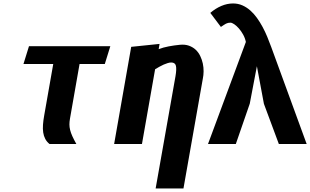

<svg xmlns="http://www.w3.org/2000/svg" viewBox="-20 -810 1745 1080"><path d="M427.5 -450 373.5 -142Q370.5 -125 370.5 -110Q370.5 -95 374.5 -78.8Q378.5 -62.5 387 -43.8Q395.5 -25 409.5 0H258.5Q243 -12.5 234.5 -28.8Q226 -45 223 -65Q220 -85 221.8 -108.5Q223.5 -132 228.5 -160L279.5 -450H112L143 -550H600.5L569.5 -450Z M778.5 0H622L718 -546.5L877.5 -563L872.5 -533.5Q898.5 -543.5 929.2 -549.2Q960 -555 991 -558Q1020.5 -561 1042.8 -553Q1065 -545 1080.8 -530.2Q1096.5 -515.5 1106.2 -495.2Q1116 -475 1120.8 -452.8Q1125.5 -430.5 1125.2 -408.5Q1125 -386.5 1121 -368L1012 250H855.5L967 -380.5Q974 -421.5 969.5 -440Q965 -458.5 943 -458.5Q934.5 -458.5 923.5 -455.2Q912.5 -452 900.8 -446.8Q889 -441.5 876.5 -434.5Q864 -427.5 852.5 -420.5Z M1548.5 0 1464.5 -226 1425 -437.5 1385 -227 1306.5 0H1150L1363 -574Q1358.5 -596 1347.5 -615.8Q1336.5 -635.5 1323.5 -650.2Q1310.5 -665 1297.5 -673.8Q1284.5 -682.5 1276 -682.5Q1269 -682.5 1263.2 -681.2Q1257.5 -680 1251.5 -677Q1245.5 -674 1238.8 -669.5Q1232 -665 1222.5 -658.5L1163 -737.5Q1192 -762.5 1224.8 -776.5Q1257.5 -790.5 1291 -790.5Q1319 -790.5 1343 -780Q1367 -769.5 1387.5 -751.5Q1408 -733.5 1425.2 -709.5Q1442.5 -685.5 1457 -658.5Q1471.5 -631.5 1483.5 -602.5Q1495.5 -573.5 1505.5 -546L1705 0Z"/></svg>

Font: B612
Style: Bold Italic
Weight: 700
Italic angle: -10°
Designer: Nicolas Chauveau, Thomas Paillot, Jonathan Favre-Lamarine, Jean-Luc Vinot
Foundry: AIRBUS
Version: Version 1.008